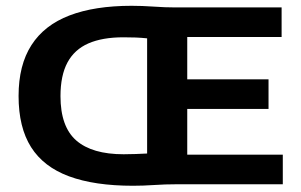

<svg xmlns="http://www.w3.org/2000/svg" viewBox="-20 -620 1014 646"><path d="M427.5 5Q298 5 212.2 -26.8Q126.5 -58.5 84.5 -125Q42.5 -191.5 42.5 -297Q42.5 -401 85.8 -468.2Q129 -535.5 213.8 -568Q298.5 -600.5 423 -600.5Q458 -600.5 496.5 -597.8Q535 -595 570.5 -595H927.5V-495.5H610V-99.5H931.5V0H573Q536 0 498.5 2.5Q461 5 427.5 5ZM396 -101Q416.5 -101 436.8 -101.8Q457 -102.5 475 -103.5V-491Q455.5 -493 436.2 -493.8Q417 -494.5 395 -494.5Q324.5 -494.5 277.5 -474Q230.5 -453.5 207 -409.8Q183.5 -366 183.5 -296.5Q183.5 -193.5 236.8 -147.2Q290 -101 396 -101ZM551.5 -253.5V-353H883.5V-253.5Z"/></svg>

Font: Encode Sans SC SemiExpanded SemiBold
Style: Regular
Weight: 600
Width: 6
Designer: Multiple Designers
Foundry: Impallari Type
Version: Version 3.002